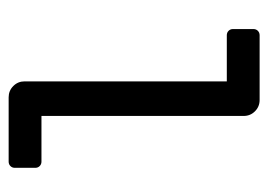

<svg xmlns="http://www.w3.org/2000/svg" viewBox="-106 -500 606 433"><g transform="rotate(90 196.5 -283.0)"><path d="M163 -36V-492H59Q53 -492 49 -496Q45 -500 45 -506V-552Q45 -558 49 -562Q53 -566 59 -566H205Q220 -566 230.5 -555.5Q241 -545 241 -530V-74H344Q350 -74 354 -70Q358 -66 358 -60V-14Q358 -8 354 -4Q350 0 344 0H199Q184 0 173.5 -10.5Q163 -21 163 -36Z"/></g></svg>

Font: Miriam Libre
Style: Regular
Weight: 400
Designer: Michal Sahar
Foundry: Hagilda
Version: Version 1.001